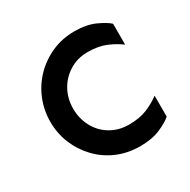

<svg xmlns="http://www.w3.org/2000/svg" viewBox="-123 -617 738 747"><g transform="rotate(-30 245.5 -243.0)"><path d="M302.7 14.6Q247.1 14.6 200.2 -5.4Q153.3 -25.4 118.7 -61.5Q84 -97.7 64.9 -144Q45.9 -190.4 45.9 -242.2Q45.9 -293.9 64.9 -340.8Q84 -387.7 118.7 -423.3Q153.3 -459 200.2 -480Q247.1 -501 302.7 -501Q356.4 -501 394 -483.9Q431.6 -466.8 448.2 -451.2V-357.4Q421.9 -377 388.2 -391.1Q354.5 -405.3 306.6 -405.3Q260.7 -405.3 224.6 -382.8Q188.5 -360.4 168.5 -323.7Q148.4 -287.1 148.4 -242.2Q148.4 -198.2 168 -161.1Q187.5 -124 223.6 -102.1Q259.8 -80.1 306.6 -80.1Q354.5 -80.1 388.2 -94.2Q421.9 -108.4 448.2 -127.9V-34.2Q431.6 -18.6 394 -2Q356.4 14.6 302.7 14.6Z"/></g></svg>

Font: Sen Medium
Style: Regular
Weight: 500
Designer: Kosal Sen, Philatype
Foundry: Philatype
Version: Version 2.000;gftools[0.9.31]